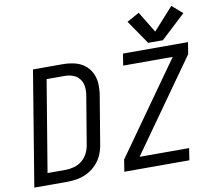

<svg xmlns="http://www.w3.org/2000/svg" viewBox="-99 -1094 1351 1210"><g transform="rotate(-10 576.0 -489.0)"><path d="M983 -774 1140 -920 1073 -978 945 -836 863 -971 784 -927 889 -774ZM600 0H1016L1028 -76H711L1125 -660L1137 -735H721L709 -660H1026L612 -76ZM24 0H238Q270 0 303.5 -6.5Q337 -13 368 -29.5Q399 -46 423.5 -72.5Q448 -99 461.5 -131Q475 -163 480 -196L531 -502Q537 -539 535 -576Q533 -613 517 -645Q501 -677 472.5 -698Q444 -719 408 -727Q372 -735 335 -735H145ZM122 -76 219 -660H335Q363 -660 388.5 -650.5Q414 -641 430 -619.5Q446 -598 449 -570Q452 -542 447 -514L396 -208Q392 -181 379 -155Q366 -129 343 -110Q320 -91 292 -83.5Q264 -76 237 -76Z"/></g></svg>

Font: Iosevka Sparkle Oblique
Style: Regular
Weight: 400
Italic angle: -9°
Designer: Belleve Invis
Foundry: Belleve Invis
Version: Version 4.5.0; ttfautohint (v1.8.3)